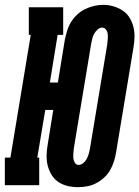

<svg xmlns="http://www.w3.org/2000/svg" viewBox="-43 -765 576 793"><path d="M279 8Q257 8 236 3Q215 -2 198 -13.5Q181 -25 170 -43Q159 -61 154 -81Q149 -101 149.5 -123.5Q150 -146 154 -168L177 -311H144L111 -114H119V0H-23V-114H0L84 -621H76V-735H218V-621H195L163 -424H196L225 -602Q229 -620 234.5 -638.5Q240 -657 250.5 -674Q261 -691 276 -705Q291 -719 309 -727.5Q327 -736 345.5 -740.5Q364 -745 383 -745Q405 -745 425.5 -739Q446 -733 463.5 -721.5Q481 -710 492 -692Q503 -674 508 -654Q513 -634 512.5 -611.5Q512 -589 508 -567L436 -133Q433 -115 427 -96.5Q421 -78 411 -61Q401 -44 386 -30.5Q371 -17 353.5 -8Q336 1 317 4.5Q298 8 279 8ZM282 -84Q292 -84 301 -91.5Q310 -99 315 -108.5Q320 -118 323 -128Q326 -138 328 -148L400 -582Q401 -593 402 -603.5Q403 -614 402 -624Q401 -634 395 -642.5Q389 -651 379 -651Q369 -651 360.5 -643.5Q352 -636 346.5 -626.5Q341 -617 338.5 -607Q336 -597 334 -587L262 -153Q261 -142 260 -131.5Q259 -121 260 -111.5Q261 -102 266 -93Q271 -84 282 -84Z"/></svg>

Font: Iosevka Curly Slab HvObl
Style: Regular
Weight: 900
Italic angle: -9°
Monospace: yes
Designer: Belleve Invis
Foundry: Belleve Invis
Version: Version 11.1.0; ttfautohint (v1.8.3)